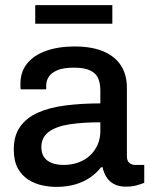

<svg xmlns="http://www.w3.org/2000/svg" viewBox="-20 -720 590 752"><path d="M200 12Q175 12 146 6Q117 0 91.5 -16Q66 -32 50 -60.5Q34 -89 34 -135Q34 -189 59 -224Q84 -259 129 -279Q174 -299 236.5 -307Q299 -315 373 -315V-367Q373 -393 364.5 -413Q356 -433 333.5 -444Q311 -455 269 -455Q227 -455 203.5 -444.5Q180 -434 170.5 -418.5Q161 -403 161 -385V-370H61Q60 -375 60 -380Q60 -385 60 -392Q60 -439 86.5 -471.5Q113 -504 161 -521Q209 -538 272 -538Q340 -538 385.5 -518.5Q431 -499 454 -463Q477 -427 477 -376V-109Q477 -90 486.5 -82Q496 -74 509 -74H545V-4Q533 1 515 6Q497 11 473 11Q446 11 427.5 1.5Q409 -8 397.5 -25.5Q386 -43 382 -65H376Q358 -42 332.5 -24.5Q307 -7 274 2.5Q241 12 200 12ZM229 -74Q260 -74 286.5 -83.5Q313 -93 332 -110.5Q351 -128 362 -152.5Q373 -177 373 -206V-241Q304 -241 252 -233Q200 -225 171 -203.5Q142 -182 142 -144Q142 -121 152 -105.5Q162 -90 182 -82Q202 -74 229 -74ZM118 -627V-700H420V-627Z"/></svg>

Font: Archivo SemiBold Medium
Style: Regular
Weight: 500
Version: Version 2.001